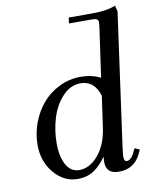

<svg xmlns="http://www.w3.org/2000/svg" viewBox="-85 -809 697 880"><g transform="rotate(-10 264.0 -369.5)"><path d="M50.8 -178.2Q50.8 -231 69.3 -280.8Q87.9 -330.6 120.1 -368.4Q152.3 -406.2 199.2 -429.2Q246.1 -452.1 298.8 -452.1Q351.6 -452.1 391.1 -431.2L423.8 -662.1Q425.8 -675.8 425.8 -682.1Q425.8 -693.4 419.4 -697.8Q413.1 -702.1 396 -702.1H289.1L293 -729H363.8Q404.8 -729 424.1 -729.5Q443.4 -730 468 -733.9Q492.7 -737.8 511.2 -746.1L518.1 -717.8L433.1 -104Q428.2 -68.8 428.2 -58.1Q428.2 -35.2 440.9 -35.2Q460 -35.2 475.1 -64.9L485.8 -86.9L508.8 -76.2L498 -54.2Q466.8 6.8 397.9 6.8Q337.9 6.8 337.9 -47.9Q337.9 -64.5 338.9 -73.2Q312.5 -34.7 281 -13.9Q249.5 6.8 206.1 6.8Q142.1 6.8 96.4 -46.9Q50.8 -100.6 50.8 -178.2ZM138.2 -169.9Q138.2 -108.4 159.4 -70.3Q180.7 -32.2 220.2 -32.2Q268.6 -32.2 308.1 -78.9Q347.7 -125.5 358.9 -201.2L379.9 -349.1Q370.6 -383.8 348.6 -403.3Q326.7 -422.9 293.9 -422.9Q245.6 -422.9 209 -383.1Q172.4 -343.3 155.3 -286.6Q138.2 -230 138.2 -169.9Z"/></g></svg>

Font: Dihjauti
Style: Bold Italic
Weight: 700
Italic angle: -9°
Designer: T. Christopher White
Version: Version 3.0.0